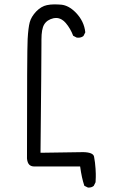

<svg xmlns="http://www.w3.org/2000/svg" viewBox="-20 -768 540 875"><path d="M168.9 -570.8V-587.4Q168.9 -635.7 181.2 -656.2Q194.3 -678.2 224.6 -685.1Q230 -686 233.9 -686Q237.8 -686 241 -685.8Q244.1 -685.5 247.8 -684.6Q251.5 -683.6 254.9 -682.1Q258.3 -680.7 261.7 -678.7Q271.5 -672.9 279.8 -663.1Q301.3 -637.7 313.5 -605L329.6 -596.7Q333.5 -596.2 336.9 -596.2Q350.6 -596.2 360.4 -604L368.7 -620.6Q363.8 -671.9 323.7 -712.4Q292.5 -743.2 259.8 -746.6Q244.1 -748 227.1 -748Q210 -748 193.8 -744.6Q168 -739.3 145 -715.8Q122.1 -691.4 115.5 -666.5Q108.9 -641.6 106 -590.3Q103 -539.1 103 -45.4Q105 -25.9 113.3 -17.6Q121.6 -9.3 136.7 -9.3H345.2Q349.1 18.6 353.5 38.8Q357.9 59.1 364.3 78.6L379.9 86.4Q381.8 86.9 383.8 86.9Q397.9 86.9 407.2 79.1L415.5 62.5Q416.5 46.9 416.5 39.3Q416.5 31.7 416.5 23.9Q416.5 16.1 415.5 1.5Q413.6 -28.3 408.7 -53.7Q405.3 -73.7 359.4 -74.7L164.6 -71.8Q168.9 -492.2 168.9 -570.8Z"/></svg>

Font: Bakudai
Style: ExtraLight
Weight: 200
Version: Version 1.48